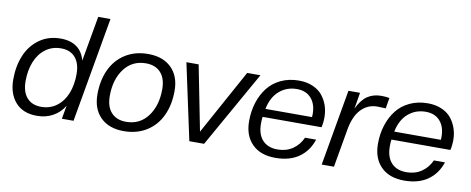

<svg xmlns="http://www.w3.org/2000/svg" viewBox="-63 -992 3147 1282"><g transform="rotate(10 1510.5 -351.0)"><path d="M225.1 9.8Q130.9 9.8 79.8 -48.3Q28.8 -106.4 28.8 -202.1Q28.8 -293.5 59.1 -366Q89.4 -438.5 150.4 -482.2Q211.4 -525.9 293.9 -525.9Q361.3 -525.9 403.6 -495.1Q445.8 -464.4 460.9 -405.8L515.1 -711.9H598.1L473.1 0H394L410.2 -90.8Q382.3 -43.9 334.7 -17.1Q287.1 9.8 225.1 9.8ZM243.2 -54.2Q303.7 -54.2 348.6 -88.1Q393.6 -122.1 416.3 -179.4Q439 -236.8 439 -310.1Q439 -382.8 404.8 -422.4Q370.6 -461.9 308.1 -461.9Q247.6 -461.9 202.6 -428Q157.7 -394 134.8 -336.4Q111.8 -278.8 111.8 -206.1Q111.8 -133.3 146.2 -93.8Q180.7 -54.2 243.2 -54.2Z M818.8 -54.2Q911.6 -54.2 965.8 -126.2Q1020 -198.2 1020 -310.1Q1020 -382.8 984.1 -422.4Q948.2 -461.9 883.8 -461.9Q791 -461.9 736.8 -389.9Q682.6 -317.9 682.6 -206.1Q682.6 -133.3 718.5 -93.8Q754.4 -54.2 818.8 -54.2ZM814 9.8Q713.9 9.8 656.7 -46.9Q599.6 -103.5 599.6 -202.1Q599.6 -297.4 633.8 -370.4Q668 -443.4 733.6 -484.6Q799.3 -525.9 887.7 -525.9Q988.3 -525.9 1045.7 -469.2Q1103 -412.6 1103 -314Q1103 -218.8 1068.8 -145.8Q1034.7 -72.8 968.8 -31.5Q902.8 9.8 814 9.8Z M1358.4 0H1258.3L1147.5 -516.1H1230.5L1317.4 -75.2L1559.6 -516.1H1649.4Z M1842.3 9.8Q1740.7 9.8 1684.3 -47.1Q1627.9 -104 1627.9 -202.1Q1627.9 -269.5 1646.5 -327.9Q1665 -386.2 1699.7 -430.7Q1734.4 -475.1 1788.6 -500.5Q1842.8 -525.9 1910.2 -525.9Q1963.9 -525.9 2005.6 -507.3Q2047.4 -488.8 2071.3 -457.8Q2095.2 -426.8 2107.2 -390.4Q2119.1 -354 2119.1 -314Q2119.1 -275.4 2111.3 -245.1H1711.9Q1709 -228 1709 -199.2Q1709 -126 1745.4 -86.9Q1781.7 -47.9 1847.2 -47.9Q1905.8 -47.9 1949 -77.1Q1992.2 -106.4 2015.1 -157.2H2090.3Q2064 -77.6 2001.5 -33.9Q1939 9.8 1842.3 9.8ZM1906.2 -467.8Q1837.4 -467.8 1787.6 -425Q1737.8 -382.3 1721.2 -300.8H2037.1Q2038.1 -307.6 2038.1 -320.8Q2038.1 -388.7 2003.2 -428.2Q1968.3 -467.8 1906.2 -467.8Z M2238.8 0H2155.8L2246.1 -516.1H2324.7L2306.2 -405.8Q2335.9 -468.3 2375.2 -494.6Q2414.6 -521 2468.8 -521Q2500.5 -521 2523.9 -516.1L2511.7 -443.8L2455.1 -445.8Q2389.6 -445.8 2345 -398.9Q2300.3 -352.1 2284.2 -259.8Z M2715.8 9.8Q2614.3 9.8 2557.9 -47.1Q2501.5 -104 2501.5 -202.1Q2501.5 -269.5 2520 -327.9Q2538.6 -386.2 2573.2 -430.7Q2607.9 -475.1 2662.1 -500.5Q2716.3 -525.9 2783.7 -525.9Q2837.4 -525.9 2879.2 -507.3Q2920.9 -488.8 2944.8 -457.8Q2968.8 -426.8 2980.7 -390.4Q2992.7 -354 2992.7 -314Q2992.7 -275.4 2984.9 -245.1H2585.4Q2582.5 -228 2582.5 -199.2Q2582.5 -126 2618.9 -86.9Q2655.3 -47.9 2720.7 -47.9Q2779.3 -47.9 2822.5 -77.1Q2865.7 -106.4 2888.7 -157.2H2963.9Q2937.5 -77.6 2875 -33.9Q2812.5 9.8 2715.8 9.8ZM2779.8 -467.8Q2710.9 -467.8 2661.1 -425Q2611.3 -382.3 2594.7 -300.8H2910.6Q2911.6 -307.6 2911.6 -320.8Q2911.6 -388.7 2876.7 -428.2Q2841.8 -467.8 2779.8 -467.8Z"/></g></svg>

Font: Creato Display
Style: Italic
Weight: 400
Italic angle: -10°
Version: Version 1.000